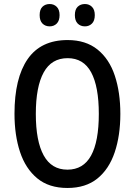

<svg xmlns="http://www.w3.org/2000/svg" viewBox="-20 -924 670 954"><path d="M578 -358Q578 -251 550 -167.5Q522 -84 464 -37Q406 10 315 10Q223 10 165 -38Q107 -86 79.5 -169Q52 -252 52 -359Q52 -536 117.5 -630.5Q183 -725 316 -725Q406 -725 464.5 -678Q523 -631 550.5 -548Q578 -465 578 -358ZM158 -358Q158 -223 197 -152Q236 -81 315 -81Q394 -81 432.5 -151Q471 -221 471 -358Q471 -494 433 -564.5Q395 -635 316 -635Q236 -635 197 -564Q158 -493 158 -358ZM177 -849Q177 -877 191 -890.5Q205 -904 227 -904Q248 -904 262 -890Q276 -876 276 -849Q276 -821 262 -807Q248 -793 227 -793Q205 -793 191 -807Q177 -821 177 -849ZM352 -849Q352 -877 366 -890.5Q380 -904 402 -904Q423 -904 437 -890Q451 -876 451 -849Q451 -821 437 -807Q423 -793 402 -793Q380 -793 366 -807Q352 -821 352 -849Z"/></svg>

Font: Noto Sans Myanmar Condensed Medium
Style: Regular
Weight: 500
Width: 3
Designer: Monotype Design Team
Foundry: Monotype Imaging Inc.
Version: Version 2.107; ttfautohint (v1.8.4.7-5d5b)